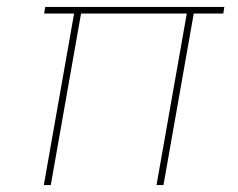

<svg xmlns="http://www.w3.org/2000/svg" viewBox="-20 -532 685 552"><path d="M106 0 193 -493H107L110 -512H625L622 -493H537L450 0H430L517 -493H213L126 0Z"/></svg>

Font: DM Sans 12pt Thin
Style: Italic
Weight: 250
Italic angle: -10°
Version: Version 4.004;gftools[0.9.30]